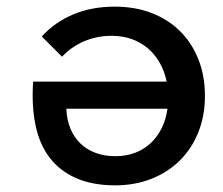

<svg xmlns="http://www.w3.org/2000/svg" viewBox="-20 -556 673 579"><path d="M329 3Q259 3 209.2 -19Q159.5 -41 129 -81.5Q98.5 -122 86.8 -180Q75 -238 80 -310H482.5Q476 -342 461.2 -367.5Q446.5 -393 425 -411Q403.5 -429 376.2 -438.5Q349 -448 317 -448Q273 -448 234.8 -432Q196.5 -416 167 -385L106 -446Q145 -489 200.8 -512.5Q256.5 -536 326 -536Q387.5 -536 437.8 -516.5Q488 -497 523.5 -461.5Q559 -426 578.5 -376.5Q598 -327 598 -267Q598 -207 578.2 -157.5Q558.5 -108 522.8 -72.5Q487 -37 437.8 -17.2Q388.5 2.5 329 3ZM328 -85Q360 -85 386.8 -95Q413.5 -105 433.8 -123.8Q454 -142.5 467.2 -168.8Q480.5 -195 485 -228H180Q181.5 -194.5 192.5 -168Q203.5 -141.5 222.8 -123Q242 -104.5 268.8 -94.8Q295.5 -85 328 -85Z"/></svg>

Font: Argentum Sans
Style: Regular
Weight: 400
Designer: Julieta Ulanovsky, Owen Earl, Chris M. Simpson, Rasmus Andersson, Cristiano Sobral
Foundry: The Argentum Sans Project Authors
Version: Version 3.135; ttfautohint (v1.8.4.7-5d5b-dirty)